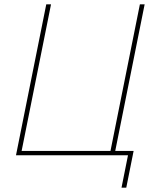

<svg xmlns="http://www.w3.org/2000/svg" viewBox="-20 -718 730 888"><path d="M542 150 572 0H54L194 -698H216L80 -20H491L627 -698H649L513 -20H598L564 150Z"/></svg>

Font: IBM Plex Sans Thin
Style: Italic
Weight: 100
Italic angle: -11.31°
Designer: Mike Abbink, Paul van der Laan, Pieter van Rosmalen
Foundry: Bold Monday
Version: Version 3.0